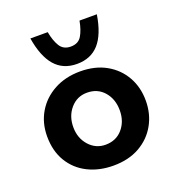

<svg xmlns="http://www.w3.org/2000/svg" viewBox="-125 -773 815 885"><g transform="rotate(-20 282.0 -330.0)"><path d="M40 -220Q40 -286 71 -338Q102 -390 157.5 -420Q213 -450 285 -450Q358 -450 411.5 -420Q465 -390 494.5 -338Q524 -286 524 -220Q524 -155 494.5 -102.5Q465 -50 411 -19.5Q357 11 283 11Q213 11 158 -16.5Q103 -44 71.5 -96Q40 -148 40 -220ZM168 -219Q168 -165 200.5 -128.5Q233 -92 281 -92Q333 -92 364.5 -128.5Q396 -165 396 -219Q396 -274 364.5 -310.5Q333 -347 281 -347Q232 -347 200 -310Q168 -273 168 -219ZM285 -487Q217 -487 177 -533Q137 -579 122 -671H207Q215 -627 232 -599.5Q249 -572 285 -572Q322 -572 338.5 -599.5Q355 -627 363 -671H448Q433 -577 393 -532Q353 -487 285 -487Z"/></g></svg>

Font: Reem Kufi SemiBold
Style: Regular
Weight: 600
Designer: Khaled Hosny
Version: Version 1.001